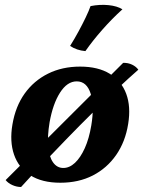

<svg xmlns="http://www.w3.org/2000/svg" viewBox="-20 -740 587 787"><path d="M227.5 9Q151.9 9 103.9 -21.7Q56 -52.4 37.5 -106.4Q19 -160.4 31 -230Q43.4 -303.6 81 -356.4Q118.7 -409.1 176.7 -438Q234.8 -467 308.4 -467Q382.5 -467 430.2 -437.5Q477.9 -408 497.4 -355.5Q516.9 -302.9 505.4 -232.3Q493.9 -159.2 456.1 -104.7Q418.2 -50.3 360.2 -20.6Q302.1 9 227.5 9ZM239.5 -51.5Q264.8 -51.5 287.4 -72.6Q309.9 -93.7 327.6 -132.8Q345.2 -171.9 354.2 -225.9Q367.5 -305.8 351.6 -356.1Q335.7 -406.5 294.4 -406.5Q255.6 -406.5 226.1 -360.4Q196.7 -314.3 183.3 -239Q173.8 -181.5 177.6 -139.4Q181.3 -97.3 197.5 -74.4Q213.7 -51.5 239.5 -51.5ZM66.4 26.5Q48.2 26.5 30.7 18.6Q13.2 10.8 3.1 -1.9L484.9 -482.4Q505.1 -482.9 521.6 -474.9Q538 -467 547 -454.3Q509.9 -422 461.5 -376.4Q413.1 -330.8 359.5 -277.9Q305.8 -225 252.6 -170Q199.4 -115 151.2 -64.5Q103 -14 66.4 26.5ZM351.1 -715Q388.9 -722.5 424.6 -719Q460.2 -715.4 481.8 -701.9Q439.1 -663.2 399.6 -618.4Q360.2 -573.7 330 -530.5Q294.3 -533.6 267.3 -551.8Q285.7 -581.1 301.9 -611.1Q318.1 -641 331.1 -668.1Q344.1 -695.1 351.1 -715Z"/></svg>

Font: Vollkorn
Style: Italic
Weight: 400
Italic angle: -11°
Designer: Friedrich Althausen
Foundry: Friedrich Althausen
Version: Version 5.001